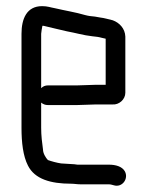

<svg xmlns="http://www.w3.org/2000/svg" viewBox="-20 -559 480 625"><path d="M118 -475C121 -475 124 -475 126 -474C148 -469 175 -462 198 -457C226 -452 252 -444 280 -441L297 -439C305 -438 317 -434 324 -433V-283H292C279 -283 245 -281 230 -281H136C127 -281 120 -278 114 -272V-449C114 -454 117 -469 118 -475ZM292 -219H346C367 -217 388 -235 388 -257V-440C387 -466 369 -485 347 -493L327 -498C320 -500 313 -501 306 -502L289 -505C277 -506 268 -507 257 -510C227 -519 189 -525 160 -532C143 -535 135 -539 117 -539C67 -539 50 -498 50 -449V-142C50 -96 55 -51 71 -20C93 24 145 39 211 39C221 39 231 41 242 41H334C341 41 345 43 350 44C378 53 400 22 386 -2C377 -17 357 -23 334 -23H232C225 -24 218 -25 211 -25C203 -25 186 -27 179 -27C165 -29 147 -34 136 -38C129 -45 120 -60 120 -72C117 -94 114 -117 114 -143V-225C120 -220 127 -217 136 -217H230C245 -217 279 -219 292 -219Z"/></svg>

Font: Electronic
Style: SeBd
Weight: 600
Version: Version 1.011